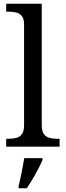

<svg xmlns="http://www.w3.org/2000/svg" viewBox="-20 -780 350 1021"><path d="M13 0V-42H26Q49 -42 67.5 -47Q86 -52 97 -67.5Q108 -83 108 -114V-650Q108 -680 96.5 -694.5Q85 -709 66.5 -713.5Q48 -718 26 -718H13V-760H202V-114Q202 -83 213 -67.5Q224 -52 243 -47Q262 -42 284 -42H297V0ZM79 208Q85 186 90 161Q95 136 100 110.5Q105 85 109 61H206V71Q197 92 183 119Q169 146 153 173Q137 200 123 221H79Z"/></svg>

Font: Noto Serif Georgian
Style: Regular
Weight: 400
Designer: Monotype Design Team, Akaki Razmadze
Foundry: Google LLC
Version: Version 2.002